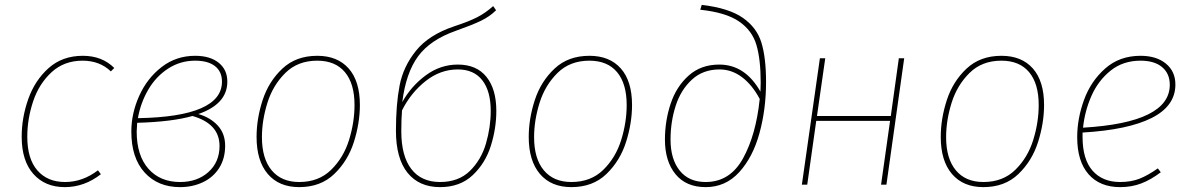

<svg xmlns="http://www.w3.org/2000/svg" viewBox="-20 -758 4882 788"><path d="M449 -479 435 -465Q389 -509 319 -509Q243 -509 191.5 -461.5Q140 -414 116 -342Q92 -270 92 -197Q92 -106 133.5 -58.5Q175 -11 247 -11Q319 -11 382 -59L394 -43Q326 10 246 10Q165 10 117 -44Q69 -98 69 -197Q69 -275 96 -351.5Q123 -428 179.5 -478.5Q236 -529 320 -529Q399 -529 449 -479Z M913 -423Q913 -331 794 -290Q843 -276 873.5 -243Q904 -210 904 -160Q904 -107 879.5 -68.5Q855 -30 812.5 -10Q770 10 719 10Q628 10 573.5 -50Q519 -110 519 -218Q519 -293 551.5 -365Q584 -437 643.5 -483Q703 -529 781 -529Q842 -529 877.5 -500.5Q913 -472 913 -423ZM546 -273Q891 -279 891 -423Q891 -464 862.5 -486.5Q834 -509 781 -509Q720 -509 670 -476.5Q620 -444 588.5 -390Q557 -336 546 -273ZM543 -254Q541 -226 541 -218Q541 -120 589 -65.5Q637 -11 719 -11Q790 -11 835.5 -52Q881 -93 881 -159Q881 -250 770 -282Q686 -258 543 -254Z M1033 -196Q1033 -271 1058 -347.5Q1083 -424 1139 -476.5Q1195 -529 1282 -529Q1365 -529 1411 -477Q1457 -425 1457 -327Q1457 -253 1432.5 -175.5Q1408 -98 1352 -44Q1296 10 1208 10Q1125 10 1079 -44Q1033 -98 1033 -196ZM1435 -327Q1435 -415 1395.5 -462Q1356 -509 1282 -509Q1202 -509 1151 -458.5Q1100 -408 1077.5 -336Q1055 -264 1055 -195Q1055 -107 1095 -59Q1135 -11 1208 -11Q1288 -11 1339 -61Q1390 -111 1412.5 -183.5Q1435 -256 1435 -327Z M2017 -303Q2017 -231 1994.5 -159.5Q1972 -88 1920 -39Q1868 10 1786 10Q1700 10 1652.5 -49Q1605 -108 1605 -222Q1605 -329 1620 -407Q1635 -485 1687.5 -550Q1740 -615 1844 -650Q1905 -670 1939 -687.5Q1973 -705 2004 -733L2016 -716Q1990 -690 1953.5 -672.5Q1917 -655 1852 -632Q1746 -595 1696 -527Q1646 -459 1631 -339Q1667 -404 1727 -448.5Q1787 -493 1859 -493Q1936 -493 1976.5 -442.5Q2017 -392 2017 -303ZM1994 -303Q1994 -384 1959.5 -428.5Q1925 -473 1859 -473Q1787 -473 1726.5 -425Q1666 -377 1630 -305Q1627 -271 1627 -219Q1627 -118 1668 -64.5Q1709 -11 1786 -11Q1862 -11 1908.5 -56.5Q1955 -102 1974.5 -169Q1994 -236 1994 -303Z M2150 -196Q2150 -271 2175 -347.5Q2200 -424 2256 -476.5Q2312 -529 2399 -529Q2482 -529 2528 -477Q2574 -425 2574 -327Q2574 -253 2549.5 -175.5Q2525 -98 2469 -44Q2413 10 2325 10Q2242 10 2196 -44Q2150 -98 2150 -196ZM2552 -327Q2552 -415 2512.5 -462Q2473 -509 2399 -509Q2319 -509 2268 -458.5Q2217 -408 2194.5 -336Q2172 -264 2172 -195Q2172 -107 2212 -59Q2252 -11 2325 -11Q2405 -11 2456 -61Q2507 -111 2529.5 -183.5Q2552 -256 2552 -327Z M2709 -185Q2709 -262 2732.5 -332.5Q2756 -403 2806.5 -448Q2857 -493 2932 -493Q3038 -493 3101 -382L3102 -419Q3102 -514 3084.5 -573.5Q3067 -633 3013 -670Q2959 -707 2854 -718L2860 -738Q2971 -725 3028.5 -685Q3086 -645 3105 -583Q3124 -521 3124 -421Q3124 -310 3097 -211.5Q3070 -113 3014 -51.5Q2958 10 2876 10Q2796 10 2752.5 -43Q2709 -96 2709 -185ZM3098 -352Q3067 -410 3025 -441.5Q2983 -473 2933 -473Q2865 -473 2819.5 -431Q2774 -389 2753 -323.5Q2732 -258 2732 -185Q2732 -105 2769.5 -58Q2807 -11 2876 -11Q2976 -11 3029.5 -108Q3083 -205 3098 -352Z M3633 -262H3330L3293 0H3271L3345 -519H3367L3333 -282H3636L3669 -519H3691L3618 0H3596Z M3841 -196Q3841 -271 3866 -347.5Q3891 -424 3947 -476.5Q4003 -529 4090 -529Q4173 -529 4219 -477Q4265 -425 4265 -327Q4265 -253 4240.5 -175.5Q4216 -98 4160 -44Q4104 10 4016 10Q3933 10 3887 -44Q3841 -98 3841 -196ZM4243 -327Q4243 -415 4203.5 -462Q4164 -509 4090 -509Q4010 -509 3959 -458.5Q3908 -408 3885.5 -336Q3863 -264 3863 -195Q3863 -107 3903 -59Q3943 -11 4016 -11Q4096 -11 4147 -61Q4198 -111 4220.5 -183.5Q4243 -256 4243 -327Z M4423 -214V-196Q4423 -104 4464 -57.5Q4505 -11 4577 -11Q4622 -11 4656.5 -24.5Q4691 -38 4732 -67L4744 -51Q4703 -20 4663.5 -5Q4624 10 4577 10Q4494 10 4447.5 -43Q4401 -96 4401 -195Q4401 -271 4429 -348Q4457 -425 4516 -477Q4575 -529 4661 -529Q4726 -529 4765 -497Q4804 -465 4804 -411Q4804 -323 4707 -274Q4610 -225 4423 -214ZM4425 -234Q4781 -255 4781 -410Q4781 -456 4749.5 -482.5Q4718 -509 4661 -509Q4589 -509 4538 -468Q4487 -427 4459.5 -364.5Q4432 -302 4425 -234Z"/></svg>

Font: FiraGO Thin
Style: Italic
Weight: 100
Italic angle: -8°
Designer: bBox Type GmbH
Foundry: bBox Type GmbH
Version: Version 1.001